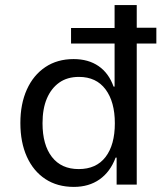

<svg xmlns="http://www.w3.org/2000/svg" viewBox="-20 -725 654 754"><path d="M270 9Q205 9 158 -22Q111 -53 85.5 -109.5Q60 -166 60 -242Q60 -317 85.5 -373.5Q111 -430 158 -461.5Q205 -493 269 -493Q327 -493 367 -465.5Q407 -438 426 -385H430V-554H259V-615H430V-705H517V-616H594V-554H517V0H438V-106H434Q413 -50 371 -20.5Q329 9 270 9ZM289 -61Q358 -61 394.5 -108.5Q431 -156 431 -241Q431 -325 394.5 -374Q358 -423 290 -423Q244 -423 212.5 -400.5Q181 -378 164 -338Q147 -298 147 -241Q147 -156 184 -108.5Q221 -61 289 -61Z"/></svg>

Font: Nunito Sans 7pt SemiCondensed
Style: Regular
Weight: 400
Width: 4
Designer: Vernon Adams
Foundry: Vernon Adams
Version: Version 3.101;gftools[0.9.27]